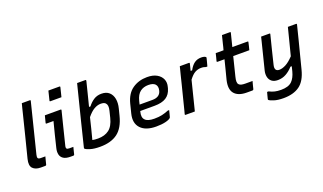

<svg xmlns="http://www.w3.org/2000/svg" viewBox="-90 -1365 3619 2150"><g transform="rotate(-20 1720.0 -290.5)"><path d="M193 -639Q199 -665 206.5 -694Q214 -723 221 -750H316Q327 -750 324 -739Q287 -592 250.5 -444.5Q214 -297 177 -150Q170 -122 178 -111Q185 -100 211 -100H265Q259 -78 253.5 -56Q248 -34 242 -11Q241 -5 236.5 -2.5Q232 0 228 0H174Q112 0 80.5 -33Q49 -66 68 -142Q100 -266 131 -390.5Q162 -515 193 -639Z M417 -534H604Q615 -534 612 -523Q588 -428 564.5 -333.5Q541 -239 517 -142Q508 -111 518 -101Q526 -93 549 -93H596Q591 -73 585.5 -51.5Q580 -30 575 -9Q573 0 562 0H529Q474 0 445 -19.5Q416 -39 409 -72Q402 -105 412 -145Q430 -221 448.5 -294.5Q467 -368 486 -441H404Q393 -441 396 -452Q401 -472 406.5 -493Q412 -514 417 -534ZM549 -781H680Q691 -781 688 -770L661 -661H530Q519 -661 522 -672Z M986 -739Q970 -674 951.5 -601Q933 -528 914 -453H931Q962 -494 1001.5 -519.5Q1041 -545 1093 -545Q1151 -545 1184.5 -515Q1218 -485 1227.5 -434.5Q1237 -384 1221 -322L1201 -243Q1167 -108 1088.5 -49.5Q1010 9 880 9Q807 9 762 -5.5Q717 -20 706 -31Q701 -36 704 -45Q741 -194 775 -332.5Q809 -471 848 -623Q856 -655 864 -687Q872 -719 880 -750H978Q988 -750 986 -739ZM1048 -442Q1009 -442 969 -419Q929 -396 885 -342Q869 -275 853 -211.5Q837 -148 822 -92Q847 -86 889 -86Q969 -86 1020.5 -125Q1072 -164 1095 -256L1114 -333Q1123 -368 1120 -390Q1117 -412 1104 -425Q1088 -442 1048 -442Z M1637 -545Q1707 -545 1752 -519.5Q1797 -494 1815 -452.5Q1833 -411 1819 -361L1815 -345Q1796 -277 1745.5 -245.5Q1695 -214 1609 -214H1437L1436 -209Q1418 -143 1448 -112Q1477 -79 1557 -79Q1611 -79 1649 -87.5Q1687 -96 1729 -113H1745Q1741 -94 1735.5 -74.5Q1730 -55 1725 -35Q1724 -31 1720 -27Q1704 -11 1658 0Q1612 11 1548 11Q1423 11 1364.5 -51.5Q1306 -114 1333 -222L1360 -330Q1389 -443 1463.5 -494Q1538 -545 1637 -545ZM1621 -457Q1563 -457 1523 -426.5Q1483 -396 1465 -325L1455 -284H1609Q1651 -284 1678.5 -301.5Q1706 -319 1715 -356Q1727 -406 1700 -433Q1689 -444 1669.5 -450.5Q1650 -457 1621 -457Z M2010 0H1901Q1890 0 1893 -11Q1895 -17 1903 -48.5Q1911 -80 1923 -128Q1935 -176 1949 -231Q1963 -286 1976.5 -339.5Q1990 -393 2000 -435Q2008 -466 2014.5 -491.5Q2021 -517 2025 -534H2133Q2144 -534 2141 -523Q2137 -507 2132 -486.5Q2127 -466 2121 -443H2139Q2166 -494 2200 -519Q2234 -544 2282 -544Q2304 -544 2317.5 -539.5Q2331 -535 2336 -530Q2340 -526 2339 -520Q2332 -495 2327 -473Q2322 -451 2314 -425H2297Q2287 -429 2274 -432Q2261 -435 2241 -435Q2203 -435 2169 -416.5Q2135 -398 2097 -347Q2076 -264 2053 -171.5Q2030 -79 2010 0Z M2734 -100Q2727 -77 2722 -55.5Q2717 -34 2711 -11Q2708 0 2697 0H2629Q2529 0 2484 -52.5Q2439 -105 2465 -212Q2480 -269 2494 -324.5Q2508 -380 2522 -436H2440Q2428 -436 2431 -447Q2437 -470 2442.5 -490.5Q2448 -511 2453 -534H2546Q2551 -551 2555.5 -568.5Q2560 -586 2564 -604L2588 -700H2682Q2694 -700 2690 -689Q2680 -650 2670.5 -611.5Q2661 -573 2651 -534H2831Q2843 -534 2839 -523Q2834 -500 2829 -479.5Q2824 -459 2818 -436H2626Q2612 -380 2598 -323.5Q2584 -267 2570 -211Q2552 -143 2573 -121Q2584 -109 2603 -104.5Q2622 -100 2650 -100Z M2994 -534H3092Q3104 -534 3100 -523Q3078 -437 3058 -356.5Q3038 -276 3017 -189Q2999 -115 3061 -115Q3095 -115 3137.5 -137Q3180 -159 3231 -213Q3251 -291 3270.5 -367.5Q3290 -444 3313 -534H3410Q3421 -534 3418 -523Q3396 -433 3376 -355.5Q3356 -278 3336 -200Q3316 -122 3293 -32Q3261 95 3188 147.5Q3115 200 2996 200Q2927 200 2882 185Q2837 170 2826 159Q2823 154 2825 148Q2830 128 2834.5 110.5Q2839 93 2845 71H2862Q2896 88 2927.5 95.5Q2959 103 3002 103Q3045 103 3078 93Q3111 83 3133 61Q3170 24 3189 -48Q3196 -76 3203 -105H3187Q3149 -62 3104 -37Q3059 -12 3006 -12Q2960 -12 2933.5 -33Q2907 -54 2899.5 -88.5Q2892 -123 2901 -161Q2935 -299 2970 -437Q2976 -460 2982 -484.5Q2988 -509 2994 -534Z"/></g></svg>

Font: Recursive Sn Lnr St Med
Style: Italic
Weight: 500
Italic angle: -15°
Version: Version 1.079;hotconv 1.0.112;makeotfexe 2.5.65598; ttfautoh